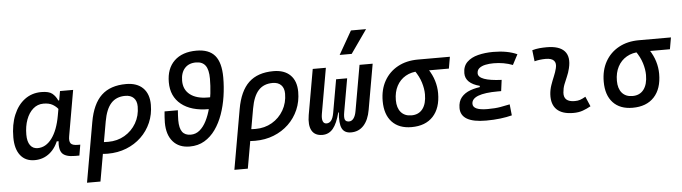

<svg xmlns="http://www.w3.org/2000/svg" viewBox="-56 -1045 5402 1521"><g transform="rotate(-5 2645.0 -285.0)"><path d="M291 -429.7Q244.6 -429.7 209.5 -399.2Q174.3 -368.7 154.8 -315.9Q135.3 -263.2 135.3 -196.3Q135.3 -141.6 156.5 -112.1Q177.7 -82.5 215.8 -82.5Q281.2 -82.5 328.9 -146.2Q376.5 -210 397 -325.7L431.2 -517.6H535.6L472.2 -154.8Q465.3 -115.7 478.3 -98.1Q491.2 -80.6 534.2 -80.6H554.2L539.6 4.9H504.9Q429.7 4.9 403.3 -26.6Q377 -58.1 386.2 -135.3L414.6 -122.6H357.9L381.3 -150.9Q356.4 -74.2 304.9 -32Q253.4 10.3 184.1 10.3Q110.8 10.3 70.8 -40.8Q30.8 -91.8 30.8 -184.1Q30.8 -285.6 62.3 -361.8Q93.8 -438 150.4 -480.2Q207 -522.5 282.7 -522.5Q343.3 -522.5 369.6 -500.7Q396 -479 411.1 -444.3H421.9L430.2 -340.8Q422.9 -354.5 407.7 -375.5Q392.6 -396.5 364.7 -413.1Q336.9 -429.7 291 -429.7Z M957 -527.3Q1043.5 -527.3 1091.1 -480.2Q1138.7 -433.1 1138.7 -346.7Q1138.7 -270.5 1110.6 -205.6Q1082.5 -140.6 1032 -92.3Q981.4 -43.9 913.6 -17.1Q845.7 9.8 765.6 9.8Q741.2 9.8 717 7.1Q692.9 4.4 668.5 -0.5L687.5 -95.7Q714.4 -83.5 776.4 -83.5Q849.6 -83.5 907.7 -117.4Q965.8 -151.4 999.8 -210Q1033.7 -268.6 1033.7 -341.8Q1033.7 -386.2 1009.8 -410.4Q985.8 -434.6 942.4 -434.6Q871.1 -434.6 829.6 -388.9Q788.1 -343.3 771 -246.1L688 224.6H581.1L664.6 -250.5Q689.5 -393.1 760.5 -460.2Q831.5 -527.3 957 -527.3Z M1417.5 9.8Q1332 9.8 1284.4 -44.7Q1236.8 -99.1 1236.8 -196.3Q1236.8 -217.8 1238.5 -240Q1240.2 -262.2 1242.2 -284.7H1348.1Q1346.7 -265.1 1345.5 -245.4Q1344.2 -225.6 1344.2 -206.1Q1344.2 -142.1 1366 -112.5Q1387.7 -83 1433.6 -83Q1473.6 -83 1504.6 -108.9Q1535.6 -134.8 1558.1 -179.2Q1580.6 -223.6 1595 -279.3Q1609.4 -335 1616.2 -395Q1623 -455.1 1623 -511.7Q1623 -583.5 1598.6 -616.5Q1574.2 -649.4 1523.4 -649.4Q1466.3 -649.4 1434.1 -613.5Q1401.9 -577.6 1401.9 -513.7Q1401.9 -443.4 1452.4 -404.1Q1502.9 -364.7 1593.3 -364.7H1661.6V-272H1593.3Q1453.1 -272 1374.5 -335.4Q1295.9 -398.9 1295.9 -511.7Q1295.9 -620.6 1359.1 -681.4Q1422.4 -742.2 1535.6 -742.2Q1635.3 -742.2 1682.1 -686.3Q1729 -630.4 1729 -511.7Q1729 -437.5 1717.8 -362.8Q1706.5 -288.1 1682.9 -221.2Q1659.2 -154.3 1622.3 -102.3Q1585.4 -50.3 1534.7 -20.3Q1483.9 9.8 1417.5 9.8Z M2128.9 -527.3Q2215.3 -527.3 2262.9 -480.2Q2310.5 -433.1 2310.5 -346.7Q2310.5 -270.5 2282.5 -205.6Q2254.4 -140.6 2203.9 -92.3Q2153.3 -43.9 2085.4 -17.1Q2017.6 9.8 1937.5 9.8Q1913.1 9.8 1888.9 7.1Q1864.7 4.4 1840.3 -0.5L1859.4 -95.7Q1886.2 -83.5 1948.2 -83.5Q2021.5 -83.5 2079.6 -117.4Q2137.7 -151.4 2171.6 -210Q2205.6 -268.6 2205.6 -341.8Q2205.6 -386.2 2181.6 -410.4Q2157.7 -434.6 2114.3 -434.6Q2043 -434.6 2001.5 -388.9Q1960 -343.3 1942.9 -246.1L1859.9 224.6H1752.9L1836.4 -250.5Q1861.3 -393.1 1932.4 -460.2Q2003.4 -527.3 2128.9 -527.3Z M2700.2 9.8Q2647 9.8 2627.7 -30Q2608.4 -69.8 2617.2 -158.2H2617.7L2659.7 -156.2Q2651.9 -112.8 2659.2 -95.5Q2666.5 -78.1 2691.4 -78.1Q2713.4 -78.1 2728.3 -98.6Q2743.2 -119.1 2749.5 -156.2L2813 -517.6H2917.5L2854 -156.2Q2840.3 -76.7 2800.8 -33.4Q2761.2 9.8 2700.2 9.8ZM2472.7 9.8Q2412.1 9.8 2387.9 -33.4Q2363.8 -76.7 2377.4 -156.2L2440.9 -517.6H2545.4L2481.9 -156.2Q2475.6 -119.1 2483.4 -98.6Q2491.2 -78.1 2512.7 -78.1Q2534.2 -78.1 2549.1 -95.7Q2564 -113.3 2571.8 -156.2L2612.3 -158.2H2612.8Q2590.3 -69.8 2556.9 -30Q2523.4 9.8 2472.7 9.8ZM2571.8 -156.2 2618.2 -419.9H2706.1L2659.7 -156.2ZM2663.1 -609.4 2769 -794.9H2889.2L2758.8 -609.4Z M3181.2 9.8Q3081.1 9.8 3025.9 -49.3Q2970.7 -108.4 2970.7 -215.8Q2970.7 -307.1 3009 -375.2Q3047.4 -443.4 3116.5 -481.2Q3185.5 -519 3277.8 -519H3531.7L3515.6 -426.3H3277.8Q3216.8 -426.3 3171.1 -399.9Q3125.5 -373.5 3100.3 -325.7Q3075.2 -277.8 3075.2 -213.9Q3075.2 -151.9 3105 -117.4Q3134.8 -83 3188.5 -83Q3246.1 -83 3277.6 -124Q3309.1 -165 3309.1 -240.2Q3309.1 -284.2 3293.5 -334.7Q3277.8 -385.3 3242.7 -434.6H3353Q3383.8 -388.2 3398.7 -338.9Q3413.6 -289.6 3413.6 -240.2Q3413.6 -121.1 3352.8 -55.7Q3292 9.8 3181.2 9.8Z M3773.9 9.8Q3572.3 9.8 3572.3 -107.4Q3572.3 -159.7 3598.9 -191.9Q3625.5 -224.1 3671.1 -240.7Q3716.8 -257.3 3773.9 -261.7L3924.3 -300.8L3912.6 -212.4H3887.2Q3834.5 -212.4 3795.2 -207.3Q3755.9 -202.1 3729.7 -192.1Q3703.6 -182.1 3690.4 -167Q3677.2 -151.9 3677.2 -131.8Q3677.2 -80.1 3793.5 -80.1Q3854.5 -80.1 3896.2 -87.6Q3938 -95.2 3970.7 -102.1L3980 -13.7Q3939 -2.9 3887 3.4Q3835 9.8 3773.9 9.8ZM3737.8 -212.4 3748 -268.6Q3634.3 -298.3 3634.3 -378.9Q3634.3 -434.6 3667.5 -467Q3700.7 -499.5 3755.9 -513.4Q3811 -527.3 3876.5 -527.3Q3989.7 -527.3 4066.4 -492.2L4023.4 -410.6Q3953.1 -437.5 3871.6 -437.5Q3836.9 -437.5 3806.6 -431.2Q3776.4 -424.8 3757.8 -409.9Q3739.3 -395 3739.3 -368.7Q3739.3 -338.9 3785.6 -321.8Q3832 -304.7 3924.3 -300.8L3912.6 -212.4Z M4573.2 -109.9 4606.9 -31.2Q4577.1 -14.2 4543.9 -2.2Q4510.7 9.8 4467.8 9.8Q4379.4 9.8 4336.4 -31.7Q4293.5 -73.2 4298.3 -153.3Q4300.8 -189.9 4312.7 -224.6Q4324.7 -259.3 4338.6 -292Q4352.5 -324.7 4359.9 -355Q4370.1 -395 4351.3 -415.5Q4332.5 -436 4286.1 -436Q4239.7 -436 4196.8 -424.8L4186.5 -513.7Q4215.3 -522 4244.1 -524.7Q4272.9 -527.3 4301.8 -527.3Q4402.8 -527.3 4443.8 -481.2Q4484.9 -435.1 4462.9 -345.2Q4454.6 -310.5 4441.2 -280.5Q4427.7 -250.5 4416.5 -221.2Q4405.3 -191.9 4402.8 -157.7Q4397.5 -83 4486.8 -83Q4511.2 -83 4529.5 -89.1Q4547.9 -95.2 4573.2 -109.9Z M4939 9.8Q4838.9 9.8 4783.7 -49.3Q4728.5 -108.4 4728.5 -215.8Q4728.5 -307.1 4766.8 -375.2Q4805.2 -443.4 4874.3 -481.2Q4943.4 -519 5035.6 -519H5289.6L5273.4 -426.3H5035.6Q4974.6 -426.3 4929 -399.9Q4883.3 -373.5 4858.2 -325.7Q4833 -277.8 4833 -213.9Q4833 -151.9 4862.8 -117.4Q4892.6 -83 4946.3 -83Q5003.9 -83 5035.4 -124Q5066.9 -165 5066.9 -240.2Q5066.9 -284.2 5051.3 -334.7Q5035.6 -385.3 5000.5 -434.6H5110.8Q5141.6 -388.2 5156.5 -338.9Q5171.4 -289.6 5171.4 -240.2Q5171.4 -121.1 5110.6 -55.7Q5049.8 9.8 4939 9.8Z"/></g></svg>

Font: Cascadia Mono NF
Style: Italic
Weight: 400
Italic angle: -10°
Monospace: yes
Designer: Aaron Bell
Foundry: Saja Typeworks
Version: Version 2404.023